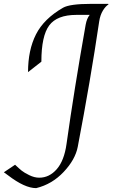

<svg xmlns="http://www.w3.org/2000/svg" viewBox="-74 -771 597 993"><path d="M396 -751H486L487 -748Q472 -739 458 -716Q444 -693 439 -660Q394 -356 328 -11Q315 55 255 118.5Q195 182 113 202Q54 202 -32 136Q-53 121 -54 120L4 81Q25 101 38 111.5Q51 122 77.5 135Q104 148 129 148Q181 148 219.5 104Q258 60 270 -26Q310 -310 369 -643Q375 -676 390 -694H321Q221 -694 180.5 -639.5Q140 -585 140 -452L71 -398Q71 -512 112 -593Q153 -674 252 -731Q287 -751 396 -751Z"/></svg>

Font: Felipa
Style: Regular
Weight: 400
Designer: Javier Alcaraz
Foundry: Fontstage
Version: Version 1.001